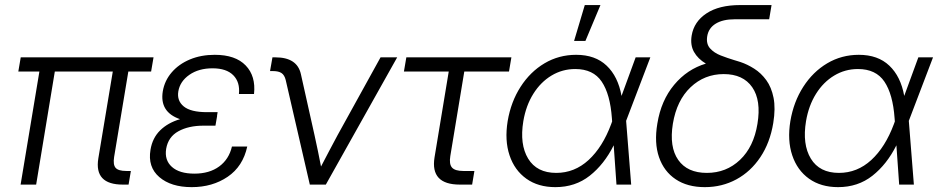

<svg xmlns="http://www.w3.org/2000/svg" viewBox="-20 -748 3801 778"><path d="M477.5 0Q361.3 0 378.4 -106L437 -458H202.1L126.5 0H63.5L139.6 -458H54.2L64 -515.6H602.1L592.3 -458H500L442.4 -111.8Q437.5 -80.6 448.5 -67.9Q459.5 -55.2 492.2 -55.2H510.3L501 0Z M756.8 10.3Q672.9 10.3 625.5 -30.5Q578.1 -71.3 589.8 -141.1Q597.7 -189 628.9 -219.7Q660.2 -250.5 709.5 -265.1Q626 -293.9 639.6 -377.9Q647 -421.4 675.8 -454.8Q704.6 -488.3 749.5 -507.1Q794.4 -525.9 850.1 -525.9Q934.1 -525.9 975.6 -482.7Q1017.1 -439.5 1009.3 -367.2H948.2Q953.1 -415 925.3 -443.1Q897.5 -471.2 841.3 -471.2Q785.2 -471.2 747.3 -444.8Q709.5 -418.5 702.6 -377.9Q696.3 -339.8 724.6 -316.7Q752.9 -293.5 818.8 -293.5H861.8L859.4 -278.8H859.9L853 -238.8H804.7Q744.1 -238.8 702.9 -216.1Q661.6 -193.4 653.3 -145Q646 -99.1 676.5 -71.8Q707 -44.4 767.6 -44.4Q828.6 -44.4 868.2 -73.5Q907.7 -102.5 919.9 -154.3H981.9Q964.4 -73.7 902.6 -31.7Q840.8 10.3 756.8 10.3Z M1235.4 0 1137.7 -423.8Q1132.8 -443.8 1120.8 -451.9Q1108.9 -460 1085.9 -460H1074.2L1084 -515.6H1096.2Q1184.1 -515.6 1199.2 -447.8L1254.4 -200.7Q1261.7 -168.5 1268.1 -136.7Q1274.4 -105 1280.8 -73.2Q1297.4 -105 1314.2 -137Q1331.1 -168.9 1348.1 -200.7L1522 -515.6H1589.4L1300.3 0Z M1843.3 0Q1723.1 0 1740.7 -109.9L1798.3 -458H1616.7L1626.5 -515.6H2052.2L2042.5 -458H1861.3L1804.7 -115.7Q1799.3 -83 1811.5 -69.1Q1823.7 -55.2 1857.4 -55.2H1902.3L1893.1 0Z M2230.5 10.3Q2160.6 10.3 2112.8 -23.9Q2064.9 -58.1 2044.7 -118.7Q2024.4 -179.2 2037.1 -257.3Q2050.3 -335.4 2089.4 -396.2Q2128.4 -457 2186.5 -491.5Q2244.6 -525.9 2314.5 -525.9Q2392.1 -525.9 2438.2 -481.9Q2484.4 -438 2498.5 -359.4L2555.7 -515.6H2615.2L2517.1 -258.3L2537.6 0H2478L2466.8 -159.2Q2428.2 -82 2369.6 -35.9Q2311 10.3 2230.5 10.3ZM2460.4 -255.9 2459.5 -268.6Q2452.6 -366.2 2418.2 -417.2Q2383.8 -468.3 2311 -468.3Q2258.8 -468.3 2214.8 -441.9Q2170.9 -415.5 2141.1 -367.9Q2111.3 -320.3 2100.6 -257.3Q2085 -163.1 2120.1 -105.2Q2155.3 -47.4 2233.9 -47.4Q2308.1 -47.4 2365 -99.6Q2421.9 -151.9 2456.5 -245.1ZM2306.2 -582 2349.6 -727.5H2413.1L2352.1 -582Z M2835.9 10.3Q2765.6 10.3 2718 -21.5Q2670.4 -53.2 2650.4 -111.1Q2630.4 -168.9 2643.6 -247.1Q2658.7 -340.8 2711.7 -404.3Q2764.6 -467.8 2840.3 -490.2Q2807.6 -509.8 2792 -537.8Q2776.4 -565.9 2782.7 -604Q2792 -660.2 2842.8 -693.8Q2893.6 -727.5 2979.5 -727.5H3106.4L3096.7 -669.9H2957Q2909.2 -669.9 2880.1 -652.1Q2851.1 -634.3 2845.7 -601.1Q2840.8 -570.3 2857.2 -552Q2873.5 -533.7 2900.6 -523.2Q2927.7 -512.7 2955.1 -504.4Q2961.4 -502.4 2968 -500.5Q2974.6 -498.5 2980.5 -496.6Q3008.3 -487.3 3036.1 -469.7Q3064 -452.1 3085 -423.3Q3106 -394.5 3114.5 -351.8Q3123 -309.1 3113.3 -249.5Q3100.1 -169.4 3061 -111.1Q3022 -52.7 2963.9 -21.2Q2905.8 10.3 2835.9 10.3ZM2844.2 -47.4Q2922.9 -47.4 2978.5 -100.1Q3034.2 -152.8 3049.3 -246.6Q3064.9 -341.3 3028.1 -394.5Q2991.2 -447.8 2912.6 -447.8Q2834.5 -447.8 2778.3 -394.5Q2722.2 -341.3 2706.5 -246.6Q2691.4 -152.3 2728.3 -99.9Q2765.1 -47.4 2844.2 -47.4Z M3376 10.3Q3306.2 10.3 3258.3 -23.9Q3210.4 -58.1 3190.2 -118.7Q3169.9 -179.2 3182.6 -257.3Q3195.8 -335.4 3234.9 -396.2Q3273.9 -457 3332 -491.5Q3390.1 -525.9 3460 -525.9Q3537.6 -525.9 3583.7 -481.9Q3629.9 -438 3644 -359.4L3701.2 -515.6H3760.7L3662.6 -258.3L3683.1 0H3623.5L3612.3 -159.2Q3573.7 -82 3515.1 -35.9Q3456.5 10.3 3376 10.3ZM3606 -255.9 3605 -268.6Q3598.1 -366.2 3563.7 -417.2Q3529.3 -468.3 3456.5 -468.3Q3404.3 -468.3 3360.4 -441.9Q3316.4 -415.5 3286.6 -367.9Q3256.8 -320.3 3246.1 -257.3Q3230.5 -163.1 3265.6 -105.2Q3300.8 -47.4 3379.4 -47.4Q3453.6 -47.4 3510.5 -99.6Q3567.4 -151.9 3602.1 -245.1Z"/></svg>

Font: Inter Display Light
Style: Italic
Weight: 300
Italic angle: -9.39999°
Designer: Rasmus Andersson
Foundry: rsms
Version: Version 4.000;git-a52131595